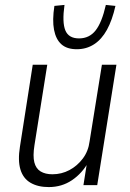

<svg xmlns="http://www.w3.org/2000/svg" viewBox="-20 -752 530 780"><path d="M178 8Q134 8 104 -9.5Q74 -27 63 -63.5Q52 -100 61 -156L113 -489H172L120 -162Q113 -118 119.5 -92.5Q126 -67 145 -55.5Q164 -44 193 -44Q230 -44 262 -61Q294 -78 316.5 -108Q339 -138 344 -178L394 -489H453L375 0H319L334 -95H340Q314 -48 272.5 -20Q231 8 178 8ZM292 -552Q252 -552 229.5 -572Q207 -592 199.5 -631Q192 -670 201 -728L242 -732Q232 -661 245.5 -628.5Q259 -596 301 -596Q343 -596 368.5 -628.5Q394 -661 410 -732L449 -728Q436 -670 414.5 -631Q393 -592 362 -572Q331 -552 292 -552Z"/></svg>

Font: Nunito Sans 10pt Condensed Light
Style: Italic
Weight: 300
Width: 3
Italic angle: -9°
Designer: Vernon Adams
Foundry: Vernon Adams
Version: Version 3.101;gftools[0.9.27]